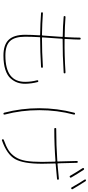

<svg xmlns="http://www.w3.org/2000/svg" viewBox="533 -1420 934 2040"><g transform="rotate(90 1000.0 -400.0)"><path d="M120.1 -369.1Q110.4 -369.1 110.4 -379.9Q110.4 -388.7 121.1 -388.7Q226.6 -380.9 350.6 -378.9Q356.4 -378.9 357.4 -384.8Q359.4 -424.8 365.2 -495.1Q366.2 -511.7 368.7 -544.9Q371.1 -578.1 372.1 -594.7Q372.1 -599.6 367.2 -599.6Q263.7 -600.6 159.2 -609.4Q150.4 -609.4 150.4 -620.1Q150.4 -628.9 161.1 -628.9Q264.6 -621.1 369.1 -620.1Q374 -620.1 374 -625Q379.9 -731.4 379.9 -779.3Q379.9 -790 390.1 -790Q400.4 -790 400.4 -779.3Q400.4 -731.4 393.6 -625Q393.6 -619.1 399.4 -619.1Q567.4 -617.2 749 -628.9Q759.8 -628.9 759.8 -620.1Q759.8 -609.4 750 -609.4Q567.4 -597.7 398.4 -598.6Q392.6 -598.6 391.6 -593.8Q390.6 -577.1 388.2 -543.5Q385.7 -509.8 384.8 -493.2Q378.9 -420.9 377 -384.8Q377 -378.9 381.8 -378.9Q533.2 -378.9 689.5 -388.7Q700.2 -388.7 700.2 -379.9Q700.2 -369.1 690.4 -369.1Q533.2 -359.4 379.9 -359.4Q375 -359.4 375 -353.5Q370.1 -265.6 370.1 -200.2Q370.1 -87.9 417 -39.1Q463.9 9.8 570.3 9.8Q850.6 9.8 849.6 -200.2Q849.6 -264.6 833 -327.1Q830.1 -336.9 839.8 -339.8Q849.6 -341.8 851.6 -334Q869.1 -267.6 870.1 -200.2Q870.1 -156.2 857.4 -119.1Q844.7 -82 814 -46.4Q783.2 -10.7 721.2 9.8Q659.2 30.3 570.3 30.3Q456.1 30.3 402.8 -25.4Q349.6 -81.1 349.6 -200.2Q349.6 -266.6 355.5 -353.5Q355.5 -358.4 349.6 -359.4Q225.6 -361.3 120.1 -369.1Z M1847.7 -678.7Q1814.5 -737.3 1766.6 -810.5Q1761.7 -819.3 1769.5 -825.2Q1778.3 -830.1 1784.2 -822.3Q1831.1 -751 1866.2 -689.5Q1871.1 -680.7 1861.8 -675.3Q1852.5 -669.9 1847.7 -678.7ZM1905.3 -841.8Q1953.1 -767.6 1989.3 -705.1Q1994.1 -696.3 1984.9 -690.9Q1975.6 -685.5 1970.7 -695.3Q1920.9 -783.2 1888.7 -831.1Q1882.8 -839.8 1890.6 -844.7Q1900.4 -849.6 1905.3 -841.8ZM1190.4 30.3Q1180.7 32.2 1177.7 23.4Q1129.9 -158.2 1129.9 -349.6Q1129.9 -541 1177.7 -722.7Q1179.7 -731.4 1190.4 -730.5Q1199.2 -728.5 1197.3 -717.8Q1150.4 -541 1150.4 -350.1Q1150.4 -159.2 1197.3 17.6Q1199.2 28.3 1190.4 30.3ZM1349.6 -509.8Q1339.8 -509.8 1339.8 -520Q1339.8 -530.3 1348.6 -530.3Q1523.4 -530.3 1691.4 -542Q1696.3 -542 1696.3 -547.9Q1696.3 -550.8 1695.8 -556.2Q1695.3 -561.5 1695.3 -565.4Q1690.4 -715.8 1690.4 -750Q1690.4 -759.8 1700.2 -759.8Q1710 -759.8 1710 -751Q1710 -714.8 1714.8 -565.4Q1714.8 -563.5 1715.3 -557.6Q1715.8 -551.8 1715.8 -548.8Q1715.8 -543.9 1720.7 -543.9Q1786.1 -548.8 1878.9 -558.6Q1887.7 -560.5 1889.6 -549.8Q1891.6 -541 1881.8 -539.1Q1788.1 -529.3 1721.7 -524.4Q1716.8 -524.4 1716.8 -518.6Q1719.7 -449.2 1719.7 -379.9Q1719.7 -179.7 1669.9 -92.8Q1620.1 -5.9 1472.7 45.9Q1463.9 49.8 1460 40Q1456.1 31.2 1465.8 27.3Q1536.1 2 1577.1 -24.4Q1618.2 -50.8 1647.9 -96.2Q1677.7 -141.6 1689 -209Q1700.2 -276.4 1700.2 -379.9Q1700.2 -448.2 1697.3 -516.6Q1697.3 -521.5 1691.4 -522.5Q1523.4 -509.8 1349.6 -509.8Z"/></g></svg>

Font: Rounded-X Mgen+ 2m thin
Style: Regular
Weight: 100
Designer: [Source Han Sans]
Ryoko NISHIZUKA  (kana & ideographs); Paul D. Hunt (Latin, Greek & Cyrillic); Wenlong ZHANG  (bopomofo
Version: Version 1.059.20150602